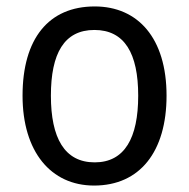

<svg xmlns="http://www.w3.org/2000/svg" viewBox="-20 -566 586 596"><path d="M497 -269C497 -448 408 -546 274 -546C131 -546 50 -446 50 -269C50 -95 138 10 272 10C414 10 497 -95 497 -269ZM138 -269C138 -400 179 -473 273 -473C367 -473 409 -400 409 -269C409 -138 367 -62 274 -62C180 -62 138 -138 138 -269Z"/></svg>

Font: Noto Sans Arabic UI SmCn
Style: Regular
Weight: 400
Width: 4
Designer: Monotype Design Team, Nadine Chahine and Nizar Qandah
Foundry: Monotype Imaging Inc.
Version: Version 2.010